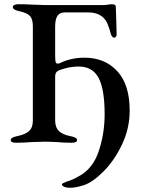

<svg xmlns="http://www.w3.org/2000/svg" viewBox="-20 -674 696 912"><path d="M274 202Q274 199 280.5 195.5Q287 192 296 189Q326 180 351 165Q420 130 448.5 45.5Q477 -39 477 -131Q477 -251 448 -304.5Q419 -358 354 -358Q323 -358 292 -350Q261 -342 253 -336Q242 -329 242 -309V-102Q242 -69 260 -51.5Q278 -34 316 -27Q332 -24 339 -19.5Q346 -15 346 -8Q346 4 320 4Q282 4 252 1Q214 -1 193 -1Q170 -1 128 1Q95 4 57 4Q31 4 31 -8Q31 -15 38 -19.5Q45 -24 60 -27Q100 -35 118 -51.5Q136 -68 136 -101V-550Q136 -584 122 -598.5Q108 -613 71 -621Q41 -627 41 -641Q41 -647 48.5 -650.5Q56 -654 68 -654Q95 -654 135 -652Q173 -650 193 -650H469Q480 -650 493 -652Q506 -654 510 -654Q530 -654 530 -643Q530 -625 532 -587Q534 -531 534 -510Q534 -504 530.5 -499.5Q527 -495 523 -495Q517 -495 513 -500Q509 -505 507 -511Q499 -541 491 -560Q483 -579 469 -592Q443 -615 399 -615H288Q264 -615 253 -599Q242 -583 242 -547V-411Q242 -388 244 -380Q246 -372 254 -372Q260 -372 262 -373Q316 -400 381 -400Q478 -400 537 -336Q596 -272 596 -149Q596 -64 559.5 12.5Q523 89 472 140Q421 191 380 205Q341 218 312 218Q295 218 284.5 213Q274 208 274 202Z"/></svg>

Font: EB Garamond Medium
Style: Regular
Weight: 500
Designer: Georg Duffner and Octavio Pardo
Foundry: Georg Duffner
Version: Version 1.000